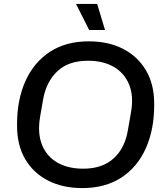

<svg xmlns="http://www.w3.org/2000/svg" viewBox="-20 -950 839 980"><path d="M400 10Q300 10 225 -28.5Q150 -67 108.5 -138Q67 -209 67 -308V-316Q67 -440 109.5 -535.5Q152 -631 234 -685Q316 -739 433 -739Q534 -739 608.5 -700.5Q683 -662 725 -591Q767 -520 767 -421V-413Q767 -289 724.5 -193.5Q682 -98 600 -44Q518 10 400 10ZM405 -89Q502 -89 560 -141.5Q618 -194 633 -287L649 -379Q663 -460 639 -518.5Q615 -577 561 -608.5Q507 -640 429 -640Q330 -640 273 -586.5Q216 -533 200 -442L184 -350Q171 -268 195 -209.5Q219 -151 273 -120Q327 -89 405 -89ZM435 -797 368 -930H476L516 -797Z"/></svg>

Font: Hubot Sans Medium
Style: Italic
Weight: 500
Italic angle: -10°
Designer: Deni Anggara
Foundry: GitHub
Version: Version 1.001; ttfautohint (v1.8.4.7-5d5b);gftools[0.9.31]